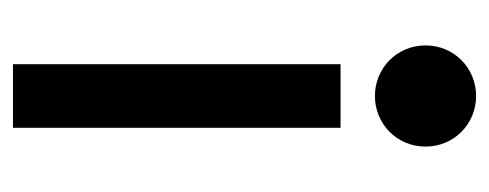

<svg xmlns="http://www.w3.org/2000/svg" viewBox="-249 -491 754 296"><g transform="rotate(-90 128.0 -343.0)"><path d="M79 -700V-195H177V-700ZM50 -64C50 -20 85 14 128 14C171 14 206 -20 206 -64C206 -108 171 -142 128 -142C85 -142 50 -108 50 -64Z"/></g></svg>

Font: Space Text Medium
Style: Regular
Weight: 500
Designer: Florian Karsten (Space Text), Colophon Foundry (Space Mono)
Foundry: Florian Karsten
Version: Version 1.003;PS 001.003;hotconv 1.0.88;makeotf.lib2.5.64775